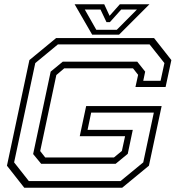

<svg xmlns="http://www.w3.org/2000/svg" viewBox="-20 -878 834 898"><path d="M93.5 0 12.5 -103 117.5 -597 242.5 -700H700.5L781.5 -597L754.5 -471H613.5L626 -528L602 -558.5H280.5L243.5 -527L168 -171.5L191.5 -141.5H513L550 -172L565 -241H353L383 -382H736L676.5 -103L551.5 0ZM115 -31H543.5L650 -118.5L699.5 -351.5H406.5L389.5 -270.5H601L577.5 -158.5L521 -112H172.5L135 -157.5L217 -543L273.5 -589.5H622L659 -543L650 -500H731L749 -583L679.5 -670.5H251L145 -583L46 -118.5ZM411 -716 329 -858H467.5L492.5 -804L540.5 -858H679L537 -716ZM430.5 -738.5H526L620.5 -833.5H547L494 -774.5H478L450 -833.5H376.5Z"/></svg>

Font: Tourney Expanded Light
Style: Italic
Weight: 300
Width: 7
Italic angle: -12°
Designer: Tyler Finck
Foundry: Etcetera Type Co
Version: Version 1.010; ttfautohint (v1.8.3)